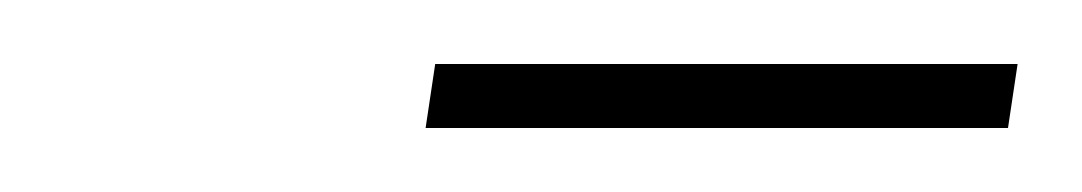

<svg xmlns="http://www.w3.org/2000/svg" viewBox="-20 -725 338 60"><path d="M113 -685 116 -705H298L295 -685Z"/></svg>

Font: Georama SemiCondensed Thin
Style: Italic
Weight: 100
Width: 4
Italic angle: -9°
Designer: Jean-Baptiste Levee
Foundry: Production Type
Version: Version 1.000